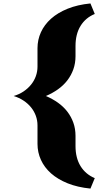

<svg xmlns="http://www.w3.org/2000/svg" viewBox="-20 -846 600 1105"><path d="M195.8 -124.5Q195.8 -152.8 186.3 -179.2Q176.8 -205.6 158.9 -227.8Q141.1 -250 115.7 -266.8Q90.3 -283.7 58.6 -293.5Q90.3 -302.7 115.7 -319.8Q141.1 -336.9 158.9 -359.1Q176.8 -381.3 186.3 -407.7Q195.8 -434.1 195.8 -462.4V-568.4Q195.8 -617.2 215.6 -660.6Q235.4 -704.1 273.9 -738.5Q312.5 -772.9 369.4 -795.9Q426.3 -818.8 500.5 -826.2L525.4 -765.6Q472.7 -744.1 443.6 -697Q414.6 -649.9 414.6 -581.5V-522.9Q414.6 -481.9 402.1 -447Q389.6 -412.1 367.4 -383.3Q345.2 -354.5 313.7 -332Q282.2 -309.6 244.1 -293.5Q282.2 -277.3 313.7 -254.9Q345.2 -232.4 367.4 -203.6Q389.6 -174.8 402.1 -139.9Q414.6 -105 414.6 -64V-5.4Q414.6 63 443.6 110.1Q472.7 157.2 525.4 179.2L500.5 239.3Q426.3 231.9 369.4 209Q312.5 186 273.9 151.9Q235.4 117.7 215.6 74.2Q195.8 30.8 195.8 -18.1Z"/></svg>

Font: Poller One
Style: Regular
Weight: 400
Designer: Yvonne Schttler
Foundry: Yvonne Schttler
Version: Version 1.002